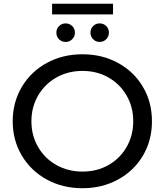

<svg xmlns="http://www.w3.org/2000/svg" viewBox="-20 -998 880 1026"><path d="M47.9 -350.1Q47.9 -451.2 96.4 -533.2Q145 -615.2 230 -661.6Q314.9 -708 420.9 -708Q525.9 -708 610.8 -661.6Q695.8 -615.2 743.9 -533.7Q792 -452.1 792 -350.1Q792 -248 743.9 -166.5Q695.8 -85 610.8 -38.6Q525.9 7.8 420.9 7.8Q314.9 7.8 230 -38.6Q145 -85 96.4 -167Q47.9 -249 47.9 -350.1ZM147.9 -350.1Q147.9 -273.9 183.6 -212.4Q219.2 -150.9 281.7 -116Q344.2 -81.1 420.9 -81.1Q498 -81.1 559.6 -116Q621.1 -150.9 656.5 -212.4Q691.9 -273.9 691.9 -350.1Q691.9 -426.3 656.5 -487.5Q621.1 -548.8 559.6 -584Q498 -619.1 420.9 -619.1Q343.8 -619.1 281.5 -584Q219.2 -548.8 183.6 -487.3Q147.9 -425.8 147.9 -350.1ZM258.3 -920.9V-978H584V-920.9ZM281.2 -823.7Q281.2 -844.7 295.7 -858.9Q310.1 -873 331.1 -873Q351.1 -873 365.7 -858.9Q380.4 -844.7 380.4 -823.7Q380.4 -802.7 365.7 -788.3Q351.1 -773.9 331.1 -773.9Q310.1 -773.9 295.7 -787.8Q281.2 -801.8 281.2 -823.7ZM463.4 -823.7Q463.4 -844.7 477.8 -858.9Q492.2 -873 512.2 -873Q533.2 -873 547.6 -858.9Q562 -844.7 562 -823.7Q562 -802.7 547.6 -788.3Q533.2 -773.9 512.2 -773.9Q492.2 -773.9 477.8 -788.3Q463.4 -802.7 463.4 -823.7Z"/></svg>

Font: Montserrat Medium
Style: Regular
Weight: 500
Designer: Julieta Ulanovsky
Foundry: Julieta Ulanovsky
Version: Version 7.200